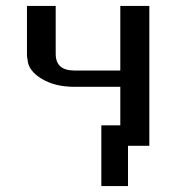

<svg xmlns="http://www.w3.org/2000/svg" viewBox="-20 -492 602 648"><path d="M71 -309V-472H168V-310Q168 -254 231 -254H386V-472H484V0H412V136H322V-69H386V-199H231Q165 -199 120 -226.5Q75 -254 73 -291Q71 -297 71 -309Z"/></svg>

Font: Coval
Style: Medium
Weight: 500
Foundry: Context Ltd
Version: Version 001.000